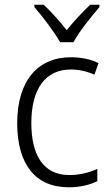

<svg xmlns="http://www.w3.org/2000/svg" viewBox="-20 -785 466 815"><path d="M235 -606H292C315 -650 368 -715 402 -755V-765H363C328 -732 295 -696 263 -657C234 -694 197 -736 165 -765H126V-755C160 -716 210 -650 235 -606ZM272 10C320 10 361 0 393 -16V-68C358 -52 318 -42 274 -42C163 -42 113 -128 113 -263C113 -408 173 -490 281 -490C314 -490 350 -482 381 -468L398 -517C367 -533 326 -542 281 -542C141 -542 53 -443 53 -262C53 -88 130 10 272 10Z"/></svg>

Font: Noto Sans Bengali SemiCondensed Light
Style: Regular
Weight: 300
Width: 4
Designer: Joana Ranito - Universal Thirst; Jelle Bosma - Monotype Design Team
Foundry: Universal Thirst ehf.
Version: Version 3.000